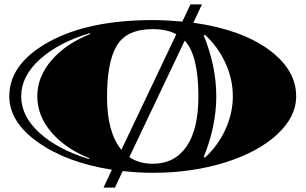

<svg xmlns="http://www.w3.org/2000/svg" viewBox="-20 -761 1385 870"><path d="M22 -325Q22 -472 201 -571Q380 -670 672 -670Q731 -670 806 -663L843 -741H895L856 -658Q1071 -628 1196.5 -537Q1322 -446 1322 -325Q1322 -231 1235 -151Q1148 -71 998.5 -24.5Q849 22 672 22Q606 22 536 14L501 89H449L487 8Q283 -24 152.5 -116Q22 -208 22 -325ZM672 -629Q555 -629 510 -555.5Q465 -482 465 -321.5Q465 -161 530 -82L779 -606Q736 -629 672 -629ZM879 -324Q879 -511 817 -577L566 -49Q611 -19 672 -19Q771 -19 825 -97Q879 -175 879 -324ZM389 -607 388 -611Q246 -569 161 -492.5Q76 -416 76 -325Q76 -234 159.5 -158.5Q243 -83 384 -40L385 -44Q277 -87 213 -161.5Q149 -236 149 -325Q149 -414 214.5 -489Q280 -564 389 -607ZM909 -603 903 -601Q960 -460 960 -325Q960 -190 903 -49L909 -47Q967 -100 1001 -173.5Q1035 -247 1035 -325Q1035 -403 1001 -476.5Q967 -550 909 -603Z"/></svg>

Font: Diplomata SC
Style: Regular
Weight: 400
Width: 7
Designer: Eduardo Rodriguez Tunni
Foundry: Eduardo Rodriguez Tunni
Version: Version 1.001